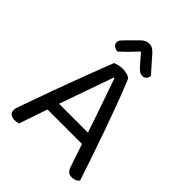

<svg xmlns="http://www.w3.org/2000/svg" viewBox="-232 -931 1056 1056"><g transform="rotate(45 296.0 -403.0)"><path d="M298 -751Q282 -734 258.5 -709.5Q235 -685 206 -659Q189 -661 178 -669.5Q167 -678 167 -692Q167 -704 174.5 -713Q182 -722 193 -733L252 -792Q274 -814 299 -814Q315 -814 326 -807.5Q337 -801 349 -788L431 -695Q431 -680 421.5 -670.5Q412 -661 397 -661Q386 -661 376 -667Q366 -673 352 -689ZM298 -545H294Q279 -503 258.5 -445Q238 -387 216.5 -325.5Q195 -264 176 -211L171 -196Q165 -178 156 -151Q147 -124 137 -94.5Q127 -65 118 -39.5Q109 -14 104 2Q97 5 89.5 6.5Q82 8 71 8Q55 8 42.5 -0.5Q30 -9 30 -28Q30 -37 33 -46.5Q36 -56 40 -67Q52 -101 69.5 -150Q87 -199 108 -257Q129 -315 152 -376Q175 -437 197 -495Q219 -553 238 -601Q246 -605 262 -609Q278 -613 295 -613Q315 -613 333.5 -607Q352 -601 357 -587Q381 -529 408.5 -455.5Q436 -382 464 -302.5Q492 -223 517.5 -148Q543 -73 563 -12Q556 -3 544.5 2.5Q533 8 519 8Q500 8 490 -0.5Q480 -9 473 -29L418 -192L410 -220Q390 -281 368.5 -343Q347 -405 328.5 -458Q310 -511 298 -545ZM132 -162 158 -229H437L453 -162Z"/></g></svg>

Font: Baloo Paaji 2
Style: Regular
Weight: 400
Designer: Shuchita Grover, Noopur Datye and Ek Type
Foundry: Ek Type
Version: Version 1.700